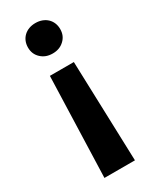

<svg xmlns="http://www.w3.org/2000/svg" viewBox="-188 -588 658 817"><g transform="rotate(-30 141.0 -179.0)"><path d="M66.9 180.2H216.8L200.7 -312H83ZM220.7 -462.9C220.7 -506.3 189 -537.6 141.6 -537.6C94.2 -537.6 62.5 -506.3 62.5 -462.9C62.5 -440.9 69.8 -423.3 85 -409.2C100.1 -395 118.7 -388.2 141.6 -388.2C164.6 -388.2 183.1 -395 198.2 -409.2C213.4 -423.3 220.7 -440.9 220.7 -462.9Z"/></g></svg>

Font: Shabnam
Style: Bold
Weight: 700
Foundry: DejaVu fonts team - Redesigned by Saber Rastikerdar - Based on Vazir font
Version: Version 5.0.1